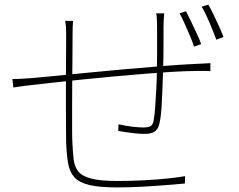

<svg xmlns="http://www.w3.org/2000/svg" viewBox="-20 -802 1040 836"><path d="M695 -744Q694 -735 693.5 -724.5Q693 -714 692.5 -704Q692 -694 692 -685Q692 -657 692 -622Q692 -587 691.5 -553.5Q691 -520 690 -494Q689 -462 687.5 -419Q686 -376 683.5 -335.5Q681 -295 675 -268Q670 -241 654.5 -230Q639 -219 609 -219Q590 -219 567 -221.5Q544 -224 524.5 -227Q505 -230 495 -232L496 -261Q525 -254 554.5 -250.5Q584 -247 603 -247Q626 -247 636 -253Q646 -259 649 -278Q653 -298 655.5 -334.5Q658 -371 660.5 -413.5Q663 -456 663 -492Q664 -522 664 -557Q664 -592 664 -626Q664 -660 664 -685Q664 -695 663.5 -705.5Q663 -716 662.5 -726Q662 -736 660 -744ZM298 -711Q297 -701 296.5 -684Q296 -667 296 -653Q296 -616 295.5 -562.5Q295 -509 294.5 -450.5Q294 -392 294 -338Q294 -284 294 -243Q294 -202 295 -185Q297 -141 300.5 -109Q304 -77 320.5 -56Q337 -35 377 -24.5Q417 -14 490 -14Q550 -14 607 -17Q664 -20 711 -25Q758 -30 786 -35L785 -3Q752 0 703 4Q654 8 598.5 11Q543 14 489 14Q413 14 369 3.5Q325 -7 304 -30Q283 -53 276.5 -91Q270 -129 268 -183Q268 -204 267.5 -244Q267 -284 267 -334.5Q267 -385 267 -437.5Q267 -490 267.5 -536Q268 -582 268 -613.5Q268 -645 268 -653Q268 -667 267.5 -679.5Q267 -692 264 -711ZM34 -458Q60 -458 80.5 -459.5Q101 -461 117 -462Q152 -465 215 -471Q278 -477 357.5 -485Q437 -493 522.5 -500.5Q608 -508 689.5 -514.5Q771 -521 836 -524Q855 -525 869 -525.5Q883 -526 896 -527V-492Q890 -493 880.5 -493Q871 -493 859.5 -493Q848 -493 836 -493Q795 -493 736 -489.5Q677 -486 608.5 -480.5Q540 -475 468.5 -468.5Q397 -462 330.5 -455Q264 -448 209.5 -442Q155 -436 120 -432Q105 -430 91.5 -428.5Q78 -427 65 -425Q52 -423 38 -421ZM790 -753Q799 -736 811 -710.5Q823 -685 835.5 -658.5Q848 -632 856 -610L825 -599Q818 -621 806.5 -647.5Q795 -674 783.5 -700Q772 -726 762 -744ZM887 -782Q897 -765 909 -740Q921 -715 933 -689Q945 -663 953 -641L922 -629Q909 -664 891.5 -705.5Q874 -747 858 -773Z"/></svg>

Font: Noto Sans SC Thin
Style: Regular
Weight: 100
Designer: Ryoko NISHIZUKA 西塚涼子 (kana, bopomofo & ideographs); Paul D. Hunt (Latin, Greek & Cyrillic); Sandoll Communications 산돌커뮤니
Foundry: Adobe
Version: Version 2.004-H2;hotconv 1.0.118;makeotfexe 2.5.65603